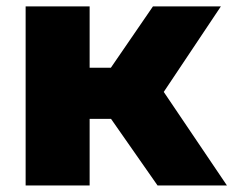

<svg xmlns="http://www.w3.org/2000/svg" viewBox="-20 -568 715 588"><path d="M462.5 0 320 -204H254.5V0H58.5V-548.5H254.5V-360.5H319.5L448.5 -548.5H656.5L481.5 -286.5L675 0Z"/></svg>

Font: Encode Sans Semi Expanded ExBd
Style: Regular
Weight: 800
Width: 6
Designer: Multiple Designers
Foundry: Impallari Type
Version: Version 2.000